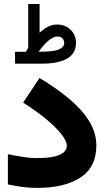

<svg xmlns="http://www.w3.org/2000/svg" viewBox="-20 -921 510 940"><path d="M106.4 -667.5Q109.9 -672.4 112.8 -677.2Q115.7 -682.1 118.2 -687V-901.4H173.8V-760.7Q193.4 -778.8 214.1 -789.8Q234.9 -800.8 258.8 -800.8Q299.8 -800.8 325.9 -775.1Q352.1 -749.5 352.1 -710.9Q351.6 -658.2 307.9 -633.8Q264.2 -609.4 184.6 -609.4H53.7V-667.5ZM184.1 -668Q244.6 -668 269.5 -679.7Q294.4 -691.4 294.4 -709.5Q294.4 -724.1 285.6 -733.2Q276.9 -742.2 261.2 -742.2Q241.7 -742.2 217.8 -722.4Q193.8 -702.6 168.9 -667.5ZM18.6 -166Q48.8 -159.7 88.4 -153.3Q127.9 -147 154.8 -147Q216.3 -147 249.3 -155.5Q282.2 -164.1 294.7 -178Q307.1 -191.9 307.1 -207Q307.1 -230.5 280.3 -264.4Q253.4 -298.3 205.3 -338.4Q157.2 -378.4 93.3 -418.5L173.3 -539.1Q255.4 -490.2 318.1 -437.7Q380.9 -385.3 416.3 -328.4Q451.7 -271.5 451.7 -208.5Q451.7 -103 374 -52Q296.4 -1 161.1 -1Q121.6 -1 86.4 -6.1Q51.3 -11.2 18.6 -18.1Z"/></svg>

Font: Vazir Black FD-WOL-UI
Style: Black-FD-WOL-UI
Weight: 900
Designer: Saber Rastikerdar
Foundry: Saber Rastikerdar
Version: Version 30.0.0